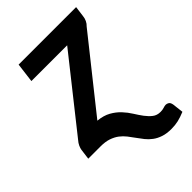

<svg xmlns="http://www.w3.org/2000/svg" viewBox="-218 -597 850 850"><g transform="rotate(-45 207.0 -172.0)"><path d="M416.5 -463 423 -512.5H63L51.5 -421H275.5L13.5 -90.5C7.5 -83.8 2.8 -76.7 -0.8 -69C-4.2 -61.3 -6.3 -54.8 -7 -49.5L-13.5 0H63C83 0 100.1 2.4 114.2 7.2C128.4 12.1 140.7 18.4 151 26.2C161.3 34.1 170.4 43 178.2 53C186.1 63 193.7 73.2 201 83.8C208.3 94.2 216 104.5 224 114.5C232 124.5 241.2 133.4 251.8 141.2C262.2 149.1 274.7 155.4 289 160.2C303.3 165.1 320.5 167.5 340.5 167.5C356.2 167.5 370.7 165.9 384 162.8C397.3 159.6 412 154.7 428 148L422 96.5C420.3 87.2 417.1 81 412.2 78C407.4 75 402.7 73.5 398 73.5C393.3 73.5 387.8 74.6 381.5 76.8C375.2 78.9 367.8 80 359.5 80C344.8 80 332.5 76.1 322.5 68.2C312.5 60.4 303.1 50.6 294.2 38.8C285.4 26.9 276.7 14 268 0C259.3 -14 249.1 -27.3 237.2 -40C225.4 -52.7 211.2 -63.7 194.8 -73C178.2 -82.3 158 -88.2 134 -90.5L395.5 -419C401.2 -424 405.9 -430.5 409.8 -438.5C413.6 -446.5 415.8 -454.7 416.5 -463Z"/></g></svg>

Font: Lato
Style: Bold Italic
Weight: 700
Italic angle: -7°
Designer: Lukasz Dziedzic
Foundry: tyPoland Lukasz Dziedzic
Version: Version 2.007; 2014-02-27